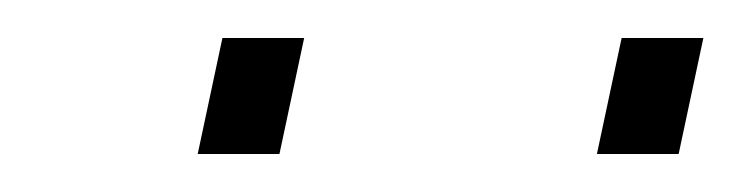

<svg xmlns="http://www.w3.org/2000/svg" viewBox="-20 -731 390 101"><path d="M294 -650 307 -711H350L337 -650ZM84 -650 97 -711H140L127 -650Z"/></svg>

Font: Saira Thin Thin
Style: Italic
Weight: 250
Italic angle: -12°
Version: Version 1.101